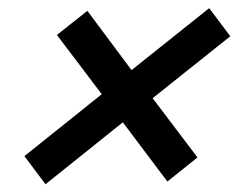

<svg xmlns="http://www.w3.org/2000/svg" viewBox="-20 -577 593 478"><path d="M93.3 -118.3 40.8 -188.3 233.3 -342.5 121.7 -490 197.5 -550 307.5 -402.5 500.8 -556.7 553.3 -486.7 360 -332.5 471.7 -185 396.7 -125 285.8 -272.5Z"/></svg>

Font: Funnel Sans Medium
Style: Italic
Weight: 500
Italic angle: -14.036°
Version: Version 1.000; Beta; Release 5; Build 24; ttfautohint (v1.8.